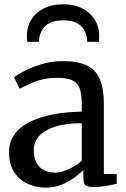

<svg xmlns="http://www.w3.org/2000/svg" viewBox="-20 -846 576 877"><path d="M188.9 11Q144.1 11 105.9 -6.5Q67.8 -24 44.5 -59.8Q21.3 -95.5 21.3 -150Q21.3 -200.5 48.7 -235.7Q76.2 -270.8 123.1 -292.5Q170.1 -314.2 229.5 -324.7Q289 -335.2 353.3 -336V-371.5Q353.3 -416.7 343.7 -442.6Q334.1 -468.4 309.5 -479.4Q284.9 -490.5 239.5 -490.5Q181.2 -490.5 137.4 -472Q93.6 -453.4 69.6 -440.6L43.9 -492.9Q54 -501.9 87.2 -519.6Q120.3 -537.4 167.3 -552.1Q214.3 -566.9 265.9 -566.9Q336.3 -566.9 377.6 -546.7Q418.8 -526.6 436.6 -483.2Q454.4 -439.8 454.4 -370.3V-51.1H513.4V-6.6Q502.3 -3.8 484.1 -0.3Q465.9 3.2 445.8 5.8Q425.6 8.4 408.7 8.4Q382.3 8.4 371.5 0.5Q360.7 -7.4 360.7 -37.1V-69Q348.2 -56.6 323.6 -37.6Q299 -18.6 264.8 -3.8Q230.6 11 188.9 11ZM232.5 -57.4Q259.2 -57.4 293.3 -73.1Q327.4 -88.8 353.3 -111.3V-283.3Q278.3 -282.9 229.8 -266.9Q181.3 -250.8 157.7 -223.6Q134.2 -196.4 134.2 -161.8Q134.2 -124.6 147 -101.6Q159.8 -78.6 182.1 -68Q204.4 -57.4 232.5 -57.4ZM268.4 -826.4Q319.4 -826.4 356.4 -807.3Q393.3 -788.2 413.2 -755.7Q433.1 -723.2 433.1 -682.2Q433.1 -676.2 432.6 -668.6Q432.1 -660.9 431.4 -655H378.3Q378.5 -657.9 378.3 -662.3Q378.2 -666.6 377.2 -671.9Q374.5 -690.8 364.1 -709.5Q353.7 -728.2 330.9 -740.6Q308.1 -753 268.4 -753Q228.6 -753 205.8 -740.6Q183 -728.1 172.6 -709.4Q162.2 -690.6 159.2 -671.8Q158.7 -666.6 158.5 -662.3Q158.2 -657.9 158.2 -655H104.7Q103.6 -660.9 103.1 -668.6Q102.7 -676.2 102.7 -682.4Q102.7 -723.3 122.6 -755.8Q142.4 -788.2 179.5 -807.3Q216.7 -826.4 268.4 -826.4Z"/></svg>

Font: Merriweather Light
Style: Regular
Weight: 300
Version: Version 2.100